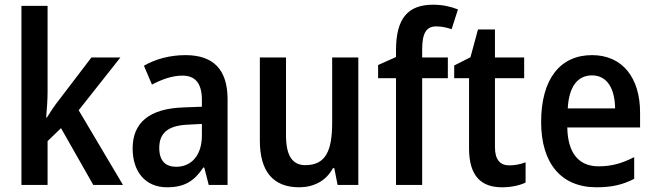

<svg xmlns="http://www.w3.org/2000/svg" viewBox="-20 -785 2779 815"><path d="M182 -760H71V0H182V-186L239 -241L376 0H502L314 -317L491 -541H368L230 -360C213 -339 193 -309 179 -286H176C179 -321 182 -362 182 -397Z M767 -551C701 -551 639 -534 591 -506L625 -426C669 -449 712 -464 754 -464C808 -464 837 -433 837 -360V-332L758 -329C616 -324 543 -266 543 -155C543 -56 597 10 689 10C764 10 805 -17 843 -74H847L866 0H946V-363C946 -489 887 -551 767 -551ZM837 -259V-210C837 -124 791 -77 728 -77C684 -77 656 -101 656 -157C656 -218 690 -253 781 -256Z M1501 -541H1390V-266C1390 -147 1364 -84 1276 -84C1220 -84 1194 -126 1194 -211V-541H1083V-188C1083 -58 1139 10 1250 10C1310 10 1364 -16 1393 -71H1399L1413 0H1501Z M1881 -453V-541H1772V-574C1772 -644 1789 -673 1832 -673C1855 -673 1877 -668 1897 -661L1924 -745C1893 -757 1860 -765 1818 -765C1712 -765 1661 -707 1661 -573V-543L1585 -509V-453H1661V0H1772V-453Z M2142 -83C2102 -83 2081 -108 2081 -160V-453H2205V-541H2081V-660H2009L1977 -542L1908 -507V-453H1971V-155C1971 -35 2025 10 2111 10C2150 10 2186 2 2211 -10V-96C2190 -88 2165 -83 2142 -83Z M2493 -551C2358 -551 2277 -450 2277 -267C2277 -93 2361 10 2512 10C2577 10 2624 -1 2672 -26V-118C2621 -92 2577 -79 2521 -79C2436 -79 2390 -136 2388 -244H2697V-307C2697 -454 2623 -551 2493 -551ZM2493 -465C2559 -465 2590 -406 2591 -325H2390C2395 -419 2433 -465 2493 -465Z"/></svg>

Font: Noto Sans UI SemiCondensed Medium
Style: Regular
Weight: 500
Width: 4
Designer: Monotype Design Team
Foundry: Monotype Imaging Inc.
Version: Version 1.901